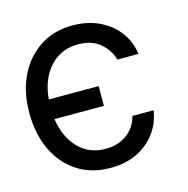

<svg xmlns="http://www.w3.org/2000/svg" viewBox="-88 -638 717 734"><g transform="rotate(-15 270.0 -271.0)"><path d="M298.3 -302.6V-224.4H102.6Q113.6 -150.6 155.9 -107.2Q198.2 -63.9 262.8 -63.9Q311.8 -63.9 346.8 -89.1Q381.7 -114.3 393.5 -159.1H477.3Q470.2 -110.8 442.3 -72.3Q414.4 -33.7 368.8 -11.2Q323.2 11.4 262.8 11.4Q186.8 11.4 131.4 -24.7Q76 -60.7 45.8 -124.8Q15.6 -188.9 15.6 -272.7Q15.6 -354.4 46.3 -417.6Q77.1 -480.8 132.3 -516.7Q187.5 -552.6 261.4 -552.6Q318.9 -552.6 365.1 -531.2Q411.2 -509.9 440.7 -471.6Q470.2 -433.2 477.3 -382.1H393.5Q383.9 -419.4 351 -448.3Q318.2 -477.3 262.8 -477.3Q195.3 -477.3 151.6 -429.9Q108 -382.5 100.9 -302.6Z"/></g></svg>

Font: Inter UI
Style: Regular
Weight: 400
Designer: Rasmus Andersson
Foundry: rsms
Version: 3.2;8d6f07862